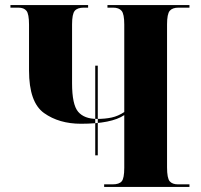

<svg xmlns="http://www.w3.org/2000/svg" viewBox="-20 -734 788 754"><path d="M354 -124V-476H364V-124ZM389 0H724V-10H679Q657 -10 646.5 -22Q636 -34 636 -77V-638Q636 -679 646.5 -691.5Q657 -704 681 -704H724V-714H402V-704H424Q447 -704 457.5 -691.5Q468 -679 468 -638V-294Q444 -278 418.5 -272.5Q393 -267 361 -267Q311 -267 287 -295Q263 -323 263 -407V-638Q263 -679 273.5 -691.5Q284 -704 309 -704H326V-714H21V-704H52Q74 -704 84 -691.5Q94 -679 94 -637V-457Q94 -332 153 -290Q212 -248 298 -248Q418 -248 468 -282V-75Q468 -34 458 -22Q448 -10 422 -10H389Z"/></svg>

Font: Noto Serif Display SemiCondensed Extra
Style: Regular
Weight: 800
Width: 4
Designer: Monotype Design Team
Foundry: Monotype Imaging Inc.
Version: Version 1.900